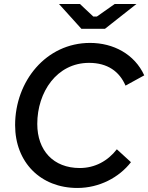

<svg xmlns="http://www.w3.org/2000/svg" viewBox="-20 -920 736 953"><path d="M364 13C473 13 571 -39 630 -115L560 -179C515 -121 451 -86 376 -86C245 -86 165 -173 165 -305C165 -463 262 -608 422 -608C514 -608 573 -565 603 -495L696 -546C648 -651 543 -707 427 -707C209 -707 55 -517 55 -299C55 -114 182 13 364 13ZM384 -777H501L657 -900H549L461 -838H443L377 -900H273Z"/></svg>

Font: Fixel Display Medium
Style: Italic
Weight: 500
Italic angle: -10°
Designer: AlfaBravo + MacPaw
Foundry: Kyrylo Tkachov, Marchela Mozhyna, Serhii Makarenko, Maria Weinstein, Zakhar Kryvoshyya
Version: Version 1.210;Glyphs 3.2 (3217)